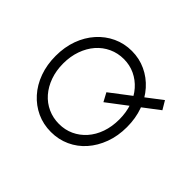

<svg xmlns="http://www.w3.org/2000/svg" viewBox="-162 -985 1365 1365"><g transform="rotate(-45 520.5 -302.0)"><path d="M783 103 527 -234 592 -269 847 65ZM520 10Q431 10 356.5 -17.5Q282 -45 227.5 -93Q173 -141 143 -206.5Q113 -272 113 -348Q113 -425 143 -490Q173 -555 227.5 -604Q282 -653 356.5 -680Q431 -707 520 -707Q609 -707 683 -680Q757 -653 812 -604Q867 -555 897.5 -489.5Q928 -424 928 -348Q928 -273 897.5 -207.5Q867 -142 812 -93Q757 -44 683 -17Q609 10 520 10ZM520 -67Q591 -67 651.5 -88Q712 -109 755.5 -147.5Q799 -186 823 -237Q847 -288 847 -348Q847 -408 823 -460Q799 -512 755.5 -550Q712 -588 651.5 -609.5Q591 -631 520 -631Q448 -631 388 -609.5Q328 -588 284.5 -550Q241 -512 217.5 -460Q194 -408 194 -348Q194 -288 217.5 -237Q241 -186 284.5 -147.5Q328 -109 388 -88Q448 -67 520 -67Z"/></g></svg>

Font: Lexend Tera Light
Style: Regular
Weight: 300
Designer: Bonnie Shaver-Troup, Thomas Jockin
Foundry: Lexend
Version: Version 1.007